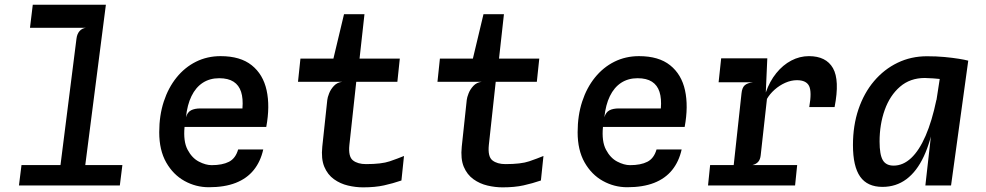

<svg xmlns="http://www.w3.org/2000/svg" viewBox="-20 -798 4240 826"><path d="M231 -15 309 -631.5Q311.5 -652 322.2 -664.2Q333 -676.5 350 -678.5L319 -713.5L327 -777.5H435.5L337.5 -15ZM61.5 0 72.5 -88H506.5L495.5 0ZM109 -678.5 121 -777.5H435.5L403.5 -678.5Z M878.5 7.5Q822.5 7.5 773.8 -19.5Q725 -46.5 695 -99.2Q665 -152 665 -229Q665 -301 684.5 -360.8Q704 -420.5 739.5 -464.5Q775 -508.5 823.2 -532.5Q871.5 -556.5 929 -556.5Q1014 -556.5 1063 -517.2Q1112 -478 1127 -409.5Q1142 -341 1125.5 -252H774Q768 -190 787 -154Q806 -118 835.5 -102.8Q865 -87.5 890.5 -87.5Q936.5 -87.5 965 -102Q993.5 -116.5 1004.5 -155H1112.5Q1101 -103 1071.5 -66.5Q1042 -30 994 -11.2Q946 7.5 878.5 7.5ZM780 -293.5Q786.5 -315.5 802 -323.5Q817.5 -331.5 842.5 -331.5H1023Q1026.5 -374 1017.2 -402.8Q1008 -431.5 984.8 -446.5Q961.5 -461.5 923 -461.5Q882.5 -461.5 852.2 -441.8Q822 -422 803.8 -384.5Q785.5 -347 780 -293.5Z M1542 8Q1510 8 1477 0.2Q1444 -7.5 1416.8 -27Q1389.5 -46.5 1375.2 -80.5Q1361 -114.5 1366.5 -167L1388 -368Q1389 -378.5 1395.8 -396Q1402.5 -413.5 1416.5 -428.5Q1430.5 -443.5 1452 -446L1408.5 -524L1412.5 -538L1460 -737H1548L1522 -502.5L1515.5 -472.5L1483 -174Q1478 -124 1498.5 -108Q1519 -92 1554.5 -92Q1621.5 -92 1656.5 -104Q1691.5 -116 1718 -127L1707 -21.5Q1670.5 -9 1632.2 -0.5Q1594 8 1542 8ZM1262 -446 1272.5 -546H1700L1689.5 -446Z M2142 8Q2110 8 2077 0.2Q2044 -7.5 2016.8 -27Q1989.5 -46.5 1975.2 -80.5Q1961 -114.5 1966.5 -167L1988 -368Q1989 -378.5 1995.8 -396Q2002.5 -413.5 2016.5 -428.5Q2030.5 -443.5 2052 -446L2008.5 -524L2012.5 -538L2060 -737H2148L2122 -502.5L2115.5 -472.5L2083 -174Q2078 -124 2098.5 -108Q2119 -92 2154.5 -92Q2221.5 -92 2256.5 -104Q2291.5 -116 2318 -127L2307 -21.5Q2270.5 -9 2232.2 -0.5Q2194 8 2142 8ZM1862 -446 1872.5 -546H2300L2289.5 -446Z M2678.5 7.5Q2622.5 7.5 2573.8 -19.5Q2525 -46.5 2495 -99.2Q2465 -152 2465 -229Q2465 -301 2484.5 -360.8Q2504 -420.5 2539.5 -464.5Q2575 -508.5 2623.2 -532.5Q2671.5 -556.5 2729 -556.5Q2814 -556.5 2863 -517.2Q2912 -478 2927 -409.5Q2942 -341 2925.5 -252H2574Q2568 -190 2587 -154Q2606 -118 2635.5 -102.8Q2665 -87.5 2690.5 -87.5Q2736.5 -87.5 2765 -102Q2793.5 -116.5 2804.5 -155H2912.5Q2901 -103 2871.5 -66.5Q2842 -30 2794 -11.2Q2746 7.5 2678.5 7.5ZM2580 -293.5Q2586.5 -315.5 2602 -323.5Q2617.5 -331.5 2642.5 -331.5H2823Q2826.5 -374 2817.2 -402.8Q2808 -431.5 2784.8 -446.5Q2761.5 -461.5 2723 -461.5Q2682.5 -461.5 2652.2 -441.8Q2622 -422 2603.8 -384.5Q2585.5 -347 2580 -293.5Z M3026 0 3035 -88H3409.5L3400.5 0ZM3071.5 -444 3082.5 -547H3281L3235.5 -444ZM3128 -10 3170 -396Q3172.5 -421 3183.8 -431Q3195 -441 3219 -444L3179.5 -486L3186 -530.5L3281 -547L3274.5 -400Q3291 -448 3319.5 -483.2Q3348 -518.5 3384.2 -537.5Q3420.5 -556.5 3460 -556.5Q3534 -556.5 3563.5 -504.8Q3593 -453 3570.5 -337.5H3461.5Q3473 -403 3460.8 -428Q3448.5 -453 3408.5 -453Q3383.5 -453 3358.2 -441.8Q3333 -430.5 3312.2 -412Q3291.5 -393.5 3279.5 -372.5L3252.5 -129.5Q3250.5 -111.5 3241.8 -101.8Q3233 -92 3217.5 -88L3246 -66.5L3240 -10Z M3961 0 3985 -213.5 4028 -492 4055 -517 4145.5 -537 4071.5 0ZM3776.5 6Q3711.5 6 3680.5 -38Q3649.5 -82 3649.5 -174Q3649.5 -258 3673.2 -328Q3697 -398 3740.2 -449Q3783.5 -500 3841.5 -528Q3899.5 -556 3968 -556Q4008 -556 4043 -552.8Q4078 -549.5 4104.5 -545.2Q4131 -541 4145.5 -537L4113 -445.5Q4107.5 -448 4087.8 -451Q4068 -454 4043 -456.5Q4018 -459 3994.8 -460.8Q3971.5 -462.5 3958.5 -462.5Q3895.5 -462.5 3852 -425Q3808.5 -387.5 3786.2 -325.2Q3764 -263 3764 -189Q3764 -133 3777.8 -109.2Q3791.5 -85.5 3824.5 -85.5Q3865 -85.5 3899.8 -118Q3934.5 -150.5 3962 -213.8Q3989.5 -277 4008.5 -368.5L4019 -341.5L4000 -282Q3984.5 -189.5 3954.2 -125Q3924 -60.5 3879.5 -27.2Q3835 6 3776.5 6Z"/></svg>

Font: Spline Sans Mono Medium
Style: Italic
Weight: 500
Italic angle: -4°
Monospace: yes
Designer: Eben Sorkin, Mirko Velimirovic
Foundry: Sorkin Type
Version: Version 1.004